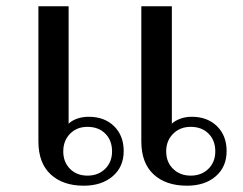

<svg xmlns="http://www.w3.org/2000/svg" viewBox="-20 -580 773 610"><path d="M102 -131V-560H198V-187Q208 -197 225 -203Q242 -209 262 -209Q312 -209 342.5 -179Q373 -149 373 -100Q373 -50 338 -20Q303 10 246 10Q180 10 141 -26Q102 -62 102 -131ZM429 -131V-560H526V-187Q535 -196 552 -202.5Q569 -209 589 -209Q639 -209 669.5 -179Q700 -149 700 -100Q700 -50 665.5 -20Q631 10 574 10Q507 10 468 -26Q429 -62 429 -131ZM336 -99Q336 -134 314.5 -155.5Q293 -177 258 -177Q224 -177 202.5 -155Q181 -133 181 -99Q181 -65 202.5 -43.5Q224 -22 258 -22Q292 -22 314 -43.5Q336 -65 336 -99ZM664 -99Q664 -134 642.5 -155.5Q621 -177 586 -177Q552 -177 530 -155Q508 -133 508 -99Q508 -65 530 -43.5Q552 -22 586 -22Q620 -22 642 -43.5Q664 -65 664 -99Z"/></svg>

Font: Fahkwang
Style: Regular
Weight: 400
Version: Version 1.000; ttfautohint (v1.6)